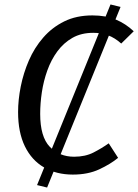

<svg xmlns="http://www.w3.org/2000/svg" viewBox="-20 -770 619 860"><path d="M146 59 475 -750 520 -739 191 70ZM394 -701Q454 -701 498.5 -682.5Q543 -664 579 -630L523 -575Q494 -601 463.5 -612Q433 -623 398 -623Q344 -623 304.5 -600.5Q265 -578 237 -540Q209 -502 192 -454.5Q175 -407 167.5 -357Q160 -307 160 -260Q160 -157 203 -112.5Q246 -68 312 -68Q362 -68 399 -87Q436 -106 467 -128L509 -63Q475 -35 424.5 -11.5Q374 12 306 12Q233 12 177.5 -20Q122 -52 91.5 -114.5Q61 -177 61 -268Q61 -323 73 -383Q85 -443 109.5 -499.5Q134 -556 173.5 -601.5Q213 -647 267.5 -674Q322 -701 394 -701Z"/></svg>

Font: Fira Sans Variable
Style: Italic
Weight: 397
Italic angle: -8°
Designer: Carrois Corporate & Edenspiekermann AG
Foundry: Carrois Corporate GbR & Edenspiekermann AG
Version: Version 4.202